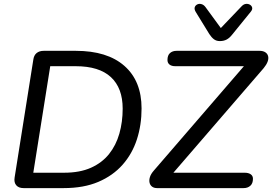

<svg xmlns="http://www.w3.org/2000/svg" viewBox="-20 -966 1398 986"><path d="M101 0Q76 0 63.5 -14.5Q51 -29 55 -54L151 -659Q154 -682 168 -693.5Q182 -705 205 -705H369Q531 -705 619 -627.5Q707 -550 707 -409Q707 -324 683 -250Q659 -176 609.5 -120Q560 -64 485 -32Q410 0 307 0ZM151 -79H309Q390 -79 447 -104.5Q504 -130 540 -175Q576 -220 593 -280Q610 -340 610 -408Q610 -514 549.5 -570Q489 -626 369 -626H238ZM787 0Q771 0 761 -7.5Q751 -15 748 -28Q745 -41 750 -57Q755 -73 770 -90L1261 -659L1262 -626H881Q861 -626 850.5 -634.5Q840 -643 840 -658Q840 -682 853 -693.5Q866 -705 887 -705H1313Q1331 -705 1342.5 -697.5Q1354 -690 1357 -677Q1360 -664 1354 -648.5Q1348 -633 1334 -616L842 -46L840 -79H1236Q1256 -79 1267.5 -71Q1279 -63 1279 -48Q1279 -24 1265.5 -12Q1252 0 1231 0ZM1109 -755Q1091 -755 1078.5 -764.5Q1066 -774 1055 -791L985 -905Q977 -919 980 -928.5Q983 -938 992.5 -943Q1002 -948 1014 -945Q1026 -942 1035 -930L1114 -822L1222 -935Q1232 -945 1243.5 -946Q1255 -947 1264 -941.5Q1273 -936 1275 -926.5Q1277 -917 1268 -906L1173 -789Q1159 -771 1144 -763Q1129 -755 1109 -755Z"/></svg>

Font: Nunito ExtraLight Medium
Style: Italic
Weight: 500
Italic angle: -9°
Version: Version 3.602